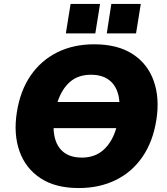

<svg xmlns="http://www.w3.org/2000/svg" viewBox="-20 -940 844 971"><path d="M65 -371Q82 -481 135 -558Q188 -635 270 -675.5Q352 -716 456 -716Q575 -716 651 -666.5Q727 -617 757.5 -530.5Q788 -444 771 -335Q754 -225 701 -147.5Q648 -70 565.5 -29.5Q483 11 378 11Q260 11 184.5 -39Q109 -89 78.5 -175.5Q48 -262 65 -371ZM440 -562Q375 -562 333.5 -525.5Q292 -489 271 -424H584Q579 -491 542 -526.5Q505 -562 440 -562ZM394 -143Q461 -143 504.5 -183Q548 -223 568 -292H251Q253 -220 289.5 -181.5Q326 -143 394 -143ZM520 -771 543 -920H692L668 -771ZM313 -771 337 -920H486L462 -771Z"/></svg>

Font: Mulish Black
Style: Italic
Weight: 900
Italic angle: -9°
Designer: Vernon Adams
Foundry: Vernon Adams
Version: Version 3.603; ttfautohint (v1.8.3)